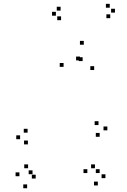

<svg xmlns="http://www.w3.org/2000/svg" viewBox="-20 -954 660 998"><path d="M165.5 -26V-46H145.5V-26ZM126 -79.5V-99.5H106V-79.5ZM149 -48.5V-68.5H129V-48.5ZM395.5 -640V-660H375.5V-640ZM409.5 -636.5V-656.5H389.5V-636.5ZM434 -54.5V-74.5H414V-54.5ZM488.5 10V-10H468.5V10ZM528 -28V-48H508V-28ZM473.5 -79.5V-99.5H453.5V-79.5ZM498 -54.5V-74.5H478V-54.5ZM469.5 -590V-610H449.5V-590ZM415.5 -721.5V-741.5H395.5V-721.5ZM310.5 -606.5V-626.5H290.5V-606.5ZM81 -38V-58H61V-38ZM121 24.5V4.5H101V24.5ZM498 -243V-263H478V-243ZM538 -276.5V-296.5H518V-276.5ZM492 -304V-324H472V-304ZM123.5 -264.5V-284.5H103.5V-264.5ZM84.5 -230.5V-250.5H64.5V-230.5ZM125 -203.5V-223.5H105V-203.5ZM553 -859.5V-879.5H533V-859.5ZM577.5 -888.5V-908.5H557.5V-888.5ZM550.5 -914V-934H530.5V-914ZM295 -899V-919H275V-899ZM270.5 -872.5V-892.5H250.5V-872.5ZM297.5 -849V-869H277.5V-849Z"/></svg>

Font: Monaspace Radon Dots Var
Style: Regular
Weight: 400
Designer: Riley Cran and the Lettermatic Team
Version: Version 1.100 (Monaspace Radon Dots)